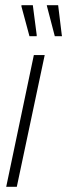

<svg xmlns="http://www.w3.org/2000/svg" viewBox="-20 -723 260 743"><path d="M4 0 111 -510H153L45 0ZM94 -583 63 -698V-703H107L122 -588V-583ZM192 -583 162 -698 161 -703H205L219 -588L220 -583Z"/></svg>

Font: Saira ExtraCondensed ExtraLight
Style: Italic
Weight: 250
Width: 2
Italic angle: -12°
Designer: Hector Gatti with collaboration of the Omnibus-Type team
Foundry: Omnibus-Type
Version: Version 1.101